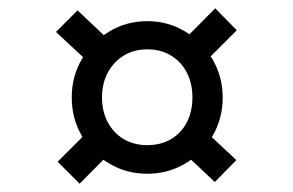

<svg xmlns="http://www.w3.org/2000/svg" viewBox="-20 -537 707 463"><path d="M335 -118Q285 -118 243.5 -142.5Q202 -167 177.5 -209Q153 -251 153 -302Q153 -353 177.5 -394.5Q202 -436 243.5 -461Q285 -486 335 -486Q385 -486 426.5 -461Q468 -436 492.5 -394Q517 -352 517 -302Q517 -251 492.5 -209Q468 -167 426.5 -142.5Q385 -118 335 -118ZM172 -94 119 -147 204 -232 257 -180ZM204 -377 115 -460 167 -512 256 -428ZM335 -187Q368 -187 392.5 -201.5Q417 -216 430.5 -242Q444 -268 444 -302Q444 -336 430.5 -362Q417 -388 392.5 -403Q368 -418 335 -418Q303 -418 278.5 -403Q254 -388 240 -362Q226 -336 226 -302Q226 -268 240 -242Q254 -216 278.5 -201.5Q303 -187 335 -187ZM498 -98 410 -181 462 -233 550 -151ZM465 -378 413 -430 499 -517 551 -464Z"/></svg>

Font: Lexend Exa Light
Style: Regular
Weight: 300
Designer: Bonnie Shaver-Troup, Thomas Jockin
Foundry: Lexend
Version: Version 1.007